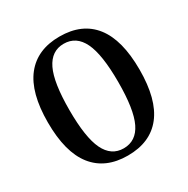

<svg xmlns="http://www.w3.org/2000/svg" viewBox="-164 -854 989 1012"><g transform="rotate(-30 330.5 -348.0)"><path d="M330 14Q194 14 122.5 -76.5Q51 -167 51 -348Q51 -529 122.5 -619.5Q194 -710 330 -710Q467 -710 538 -619.5Q609 -529 609 -348Q609 -167 538 -76.5Q467 14 330 14ZM330 -30Q406 -30 442.5 -105.5Q479 -181 479 -348Q479 -515 442.5 -590.5Q406 -666 330 -666Q255 -666 218.5 -590.5Q182 -515 182 -348Q182 -181 218.5 -105.5Q255 -30 330 -30Z"/></g></svg>

Font: Arima SemiBold
Style: Regular
Weight: 600
Designer: Joana Correia and Natanael Gama
Foundry: NDISCOVER
Version: Version 1.101;gftools[0.9.23]